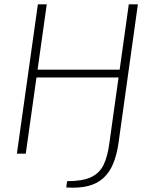

<svg xmlns="http://www.w3.org/2000/svg" viewBox="-20 -710 699 887"><path d="M196 -690 99 0H58L155 -690ZM544 -388 539 -352H141L146 -388ZM575 -690H617L527 -46Q519 8 502 48Q485 88 456.5 113.5Q428 139 386 149.5Q344 160 286 156L290 127Q360 127 399.5 109Q439 91 458 52.5Q477 14 485 -47Z"/></svg>

Font: Exo 2 ExtraLight
Style: Italic
Weight: 250
Italic angle: -8°
Designer: Natanael Gama
Foundry: Natanael Gama
Version: Version 2.010